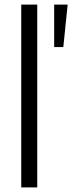

<svg xmlns="http://www.w3.org/2000/svg" viewBox="-20 -820 316 840"><path d="M143 0H73V-800H143ZM257 -614H217V-800H276Z"/></svg>

Font: Tanohe Sans
Style: Regular
Weight: 400
Designer: Village Type and Design LLC & Cristiano Sobral
Foundry: Cooper Hewitt Smithsonian Design Museum
Version: Version 1.00;September 29, 2021;FontCreator 13.0.0.2655 64-b